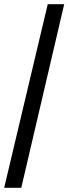

<svg xmlns="http://www.w3.org/2000/svg" viewBox="-20 -780 328 921"><path d="M0 121 209 -760H288L82 121Z"/></svg>

Font: Noto Serif Kannada Black
Style: Regular
Weight: 900
Version: Version 2.003